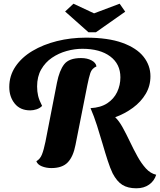

<svg xmlns="http://www.w3.org/2000/svg" viewBox="-20 -888 862 1035"><path d="M715 127Q669 127 639.5 108.5Q610 90 587 46Q574 19 560.5 -22.5Q547 -64 533 -112.5Q519 -161 503 -211Q487 -261 468 -305Q523 -308 558.5 -331.5Q594 -355 611.5 -392Q629 -429 629 -471Q629 -543 574 -584Q519 -625 424 -625Q382 -625 339 -613Q296 -601 260 -576.5Q224 -552 202 -513.5Q180 -475 180 -422Q180 -395 185.5 -371.5Q191 -348 207 -317Q194 -304 176.5 -298.5Q159 -293 143 -293Q89 -293 59.5 -329.5Q30 -366 30 -419Q30 -480 63.5 -529.5Q97 -579 155 -613.5Q213 -648 287 -666.5Q361 -685 443 -685Q563 -685 640 -657Q717 -629 754 -582Q791 -535 791 -477Q791 -425 765.5 -382Q740 -339 696.5 -307Q653 -275 601 -256Q622 -236 641.5 -200.5Q661 -165 680.5 -124Q700 -83 721 -45Q742 -7 766.5 20Q791 47 822 54Q812 87 784 107Q756 127 715 127ZM257 18Q229 18 205.5 8.5Q182 -1 176 -19Q196 -30 206 -55Q216 -80 225 -124L287 -442Q300 -508 326 -541.5Q352 -575 417 -575Q450 -575 473.5 -562.5Q497 -550 500 -530Q475 -519 467 -494.5Q459 -470 451 -430L387 -107Q375 -44 345.5 -13Q316 18 257 18ZM457 -714 331 -826 376 -868 487 -816 625 -868 655 -825 497 -714Z"/></svg>

Font: Sansita Swashed SemiBold
Style: Regular
Weight: 600
Designer: Pablo Cosgaya
Foundry: Omnibus-Type
Version: Version 1.003; ttfautohint (v1.8.3)